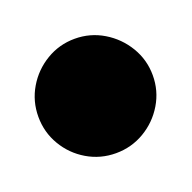

<svg xmlns="http://www.w3.org/2000/svg" viewBox="-87 -838 276 276"><g transform="rotate(-20 50.5 -700.5)"><path d="M-37.3 -700Q-37.3 -676.3 -25.5 -656.3Q-13.7 -636.3 6.3 -624.5Q26.3 -612.7 50 -612.7Q73.7 -612.7 93.7 -624.5Q113.7 -636.3 125.7 -656.3Q137.7 -676.3 137.7 -700Q137.7 -723.7 125.7 -743.7Q113.7 -763.7 93.7 -775.7Q73.7 -787.7 50 -787.7Q26.3 -787.7 6.3 -775.7Q-13.7 -763.7 -25.5 -743.7Q-37.3 -723.7 -37.3 -700Z"/></g></svg>

Font: Linefont Thin
Style: Regular
Weight: 100
Monospace: yes
Version: Version 3.002;gftools[0.9.33]